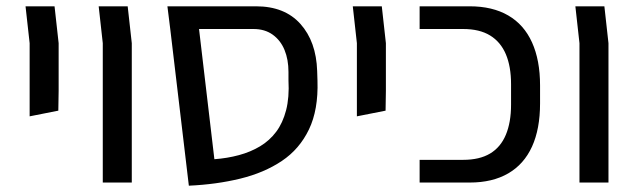

<svg xmlns="http://www.w3.org/2000/svg" viewBox="-20 -579 2016 609"><path d="M74 -210V-291V-442L61 -559H153L166 -442V-291L165 -228Z M306 0V-442L293 -559H385L398 -442V0Z M579 10 520 -487 606 -532 660 -74Q701 -77 738 -87Q775 -97 805 -115Q835 -133 856 -161Q877 -189 887.5 -229.5Q898 -270 895 -325V-351Q895 -390 882.5 -420.5Q870 -451 845 -469Q820 -487 784 -487H520L511 -559H792Q883 -559 933 -503Q983 -447 986 -354L987 -323Q990 -231 960 -168.5Q930 -106 874 -68.5Q818 -31 742.5 -12.5Q667 6 579 10Z M1112 -210V-291V-442L1099 -559H1191L1204 -442V-291L1203 -228Z M1311 0V-72H1449Q1501 -72 1534.5 -92Q1568 -112 1584.5 -151.5Q1601 -191 1601 -247V-312Q1601 -368 1584.5 -407Q1568 -446 1534.5 -466.5Q1501 -487 1449 -487H1311V-559H1470Q1542 -559 1592 -530Q1642 -501 1667.5 -444.5Q1693 -388 1693 -308V-251Q1693 -170 1667.5 -114Q1642 -58 1592 -29Q1542 0 1470 0Z M1818 0V-442L1805 -559H1897L1910 -442V0Z"/></svg>

Font: Assistant Medium
Style: Regular
Weight: 500
Designer: Hebrew By Ben Nathan, Latin by Paul Hunt
Version: Version 3.000